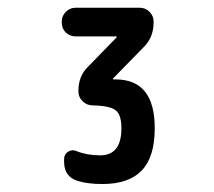

<svg xmlns="http://www.w3.org/2000/svg" viewBox="-20 -750 540 484"><path d="M271.5 -549.8Q370.1 -549.8 370.1 -426.8Q370.1 -354.5 337.4 -320.3Q304.7 -286.1 238.3 -286.1Q201.2 -286.1 175.8 -293.9Q141.6 -304.7 141.6 -341.8V-349.6Q141.6 -361.3 151.9 -367.7Q162.1 -374 172.9 -369.1Q199.2 -358.4 232.4 -358.4Q286.1 -358.4 286.1 -426.8Q286.1 -460 272 -471.7Q257.8 -483.4 212.9 -484.4Q199.2 -484.4 188.5 -494.6Q177.7 -504.9 177.7 -518.6V-521.5Q177.7 -558.6 202.1 -582L274.4 -656.2V-657.2L273.4 -658.2H170.9Q156.2 -658.2 146 -668Q135.7 -677.7 135.7 -693.4V-695.3Q135.7 -710 146 -720.2Q156.2 -730.5 170.9 -730.5H332Q346.7 -730.5 356.9 -720.2Q367.2 -710 367.2 -695.3V-693.4Q367.2 -656.2 342.8 -631.8L264.6 -551.8V-550.8L265.6 -549.8Z"/></svg>

Font: Rounded-L Mgen+ 1m bold
Style: Bold
Weight: 700
Designer: [Source Han Sans]
Ryoko NISHIZUKA  (kana & ideographs); Paul D. Hunt (Latin, Greek & Cyrillic); Wenlong ZHANG  (bopomofo
Version: Version 1.059.20150602